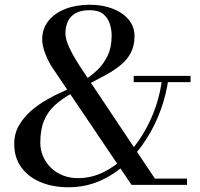

<svg xmlns="http://www.w3.org/2000/svg" viewBox="-20 -780 844 810"><path d="M535 0 204 -490Q184.5 -518.5 171.2 -553Q158 -587.5 158 -613.5Q158 -658.5 184 -691.5Q210 -724.5 255.5 -742.2Q301 -760 359 -760Q412.5 -760 455.2 -743.5Q498 -727 522.8 -697.2Q547.5 -667.5 547.5 -627.5Q547.5 -587 532 -557.5Q516.5 -528 489.5 -505.8Q462.5 -483.5 427.2 -464.2Q392 -445 352.5 -424.5L337.5 -443Q361.5 -458 388 -482Q414.5 -506 432.8 -542.5Q451 -579 451 -630Q451 -654 443.5 -678.8Q436 -703.5 416.2 -720.2Q396.5 -737 359 -737Q320.5 -737 298 -723.8Q275.5 -710.5 265.8 -688.2Q256 -666 256 -639.5Q256 -613.5 274 -575.8Q292 -538 324 -490L633.5 -26.5H769V0ZM269 10Q202.5 10 150.8 -11.8Q99 -33.5 69.5 -74.5Q40 -115.5 40 -173Q40 -216.5 60.2 -251.2Q80.5 -286 111.5 -312.8Q142.5 -339.5 175.8 -358.5Q209 -377.5 236 -389.5Q263 -401.5 274.5 -407L284.5 -387Q242 -364 211.8 -336.5Q181.5 -309 165.8 -271Q150 -233 150 -177.5Q150 -147.5 161.5 -120.8Q173 -94 194.2 -73Q215.5 -52 244.8 -40.2Q274 -28.5 309 -28.5Q364 -28.5 414.2 -52.5Q464.5 -76.5 507.5 -118.5Q550.5 -160.5 583.5 -215Q616.5 -269.5 637.2 -330.5Q658 -391.5 664 -453H691Q683 -386 659.2 -319.5Q635.5 -253 597.8 -193.8Q560 -134.5 510.2 -88.5Q460.5 -42.5 399.8 -16.2Q339 10 269 10ZM544 -433.5V-460H784V-433.5Z"/></svg>

Font: Bodoni Moda 9pt
Style: Regular
Weight: 400
Designer: Owen Earl
Foundry: indestructible type
Version: Version 2.005